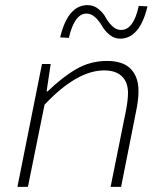

<svg xmlns="http://www.w3.org/2000/svg" viewBox="-20 -730 640 750"><path d="M48 0 144 -480H178L162 -373H166Q224 -429 278.5 -460.5Q333 -492 398 -492Q461 -492 491 -460.5Q521 -429 521 -375Q521 -339 511 -292L453 0H412L470 -288Q480 -336 480 -367Q480 -409 456 -432Q432 -455 387 -455Q280 -455 154 -321L89 0ZM449 -579Q426 -579 407.5 -594.5Q389 -610 379 -628Q369 -646 353 -661.5Q337 -677 318 -677Q271 -677 249 -582L215 -584Q245 -710 322 -710Q346 -710 364.5 -695Q383 -680 393 -661.5Q403 -643 418.5 -628Q434 -613 453 -613Q502 -613 522 -707L556 -705Q526 -579 449 -579Z"/></svg>

Font: TypoPRO Source Code Pro
Style: Italic
Weight: 300
Italic angle: -11°
Monospace: yes
Designer: Paul D. Hunt, Teo Tuominen
Foundry: Adobe Systems Incorporated
Version: Version 1.030;PS 1.0;hotconv 1.0.84;makeotf.lib2.5.63406